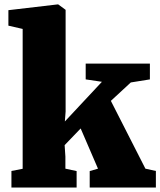

<svg xmlns="http://www.w3.org/2000/svg" viewBox="-20 -840 718 860"><path d="M31.2 -74.2 81.5 -84V-710.4L17.6 -725.1V-794.4L238.3 -820.3H240.7L273.9 -795.9V-340.3L270.5 -295.9L436.5 -473.6L363.8 -484.4V-555.2H651.4V-484.4L565.9 -470.7L476.6 -388.2L631.3 -84.5L678.2 -74.2V0H381.8V-73.7L418.9 -84.5L341.3 -264.6L269.5 -189.9L272.9 -138.7V-84.5L323.2 -73.7V0H31.2Z"/></svg>

Font: Merriweather UltraBold
Style: Regular
Weight: 900
Designer: Eben Sorkin ( sorkintype@gmail.com )
Foundry: Eben Sorkin
Version: Version 1.570; ttfautohint (v1.3) -l 8 -r 32 -G 0 -x 0 -H 60